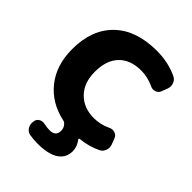

<svg xmlns="http://www.w3.org/2000/svg" viewBox="-266 -874 1228 1228"><g transform="rotate(45 348.0 -260.0)"><path d="M438 -580Q341 -580 287 -524.5Q233 -469 233 -365Q233 -265 289.5 -207.5Q346 -150 438 -150Q497 -150 554 -177Q573 -187 594.5 -179.5Q616 -172 623 -152L638 -113Q647 -90 639 -66Q631 -42 609 -31Q546 0 468 8Q465 8 463.5 11Q462 14 464 16Q493 55 493 95Q493 155 444 187.5Q395 220 298 220Q262 220 228 214Q204 210 190.5 189.5Q177 169 180 144L181 136Q184 115 202 104.5Q220 94 241 99Q268 105 293 105Q348 105 348 55Q348 26 326 6Q321 1 312 -1Q180 -29 104 -124.5Q28 -220 28 -365Q28 -541 130.5 -640.5Q233 -740 418 -740Q524 -740 609 -699Q631 -688 639 -664Q647 -640 638 -617L623 -578Q616 -558 594.5 -550.5Q573 -543 554 -553Q497 -580 438 -580Z"/></g></svg>

Font: Rounded Mplus 1c Black
Style: Regular
Weight: 900
Version: Version 1.059.20150529